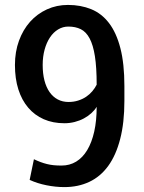

<svg xmlns="http://www.w3.org/2000/svg" viewBox="-20 -741 579 771"><path d="M255.4 -331.5Q275.9 -331.5 293.7 -337.2Q311.5 -342.8 325.7 -352.3Q339.8 -361.8 350.6 -374.5Q361.3 -387.2 368.2 -400.9Q368.2 -470.2 361.1 -515.4Q354 -560.5 339.8 -586.9Q325.7 -613.3 304.4 -623.8Q283.2 -634.3 254.4 -634.3Q232.4 -634.3 213.4 -622.8Q194.3 -611.3 180.7 -590.8Q167 -570.3 159.2 -542Q151.4 -513.7 151.4 -480Q151.4 -445.8 158.4 -418.2Q165.5 -390.6 179 -371.3Q192.4 -352.1 211.7 -341.8Q231 -331.5 255.4 -331.5ZM227.1 -76.2Q259.8 -76.2 285.9 -92Q312 -107.9 330.3 -138.4Q348.6 -168.9 358.4 -212.6Q368.2 -256.3 368.2 -312Q359.9 -298.3 346.7 -286.4Q333.5 -274.4 316.7 -265.4Q299.8 -256.3 279.8 -251.2Q259.8 -246.1 238.8 -246.1Q192.4 -246.1 155.8 -262.2Q119.1 -278.3 93.3 -308.6Q67.4 -338.9 53.7 -382.1Q40 -425.3 40 -480Q40 -533.2 56.2 -577.4Q72.3 -621.6 100.8 -653.6Q129.4 -685.5 168.5 -703.4Q207.5 -721.2 252.9 -721.2Q304.2 -721.2 346.2 -704.1Q388.2 -687 417.7 -648.4Q447.3 -609.9 463.4 -547.6Q479.5 -485.4 479.5 -395.5V-335.9Q479.5 -248 462.6 -182.9Q445.8 -117.7 414.6 -74.7Q383.3 -31.7 338.6 -10.7Q293.9 10.3 238.3 10.3Q203.1 10.3 166.5 2.9Q129.9 -4.4 99.1 -18.6L116.2 -101.6Q130.9 -94.7 143.3 -90.1Q155.8 -85.4 168.5 -82.3Q181.2 -79.1 195.3 -77.6Q209.5 -76.2 227.1 -76.2Z"/></svg>

Font: Ufes Sans Medium
Style: Regular
Weight: 500
Designer: Ricardo Esteves & Filipe Motta
Foundry: ProDesignUfes - Ricardo Esteves, Filipe Motta (This is a derivative work, based on Roboto family, by Christian Robertson
Version: Version 2.0